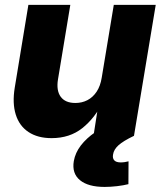

<svg xmlns="http://www.w3.org/2000/svg" viewBox="-20 -549 657 776"><path d="M188.5 9.3Q132.3 9.3 95.2 -15.4Q58.1 -40 43.7 -85.9Q29.3 -131.8 39.6 -194.8L94.7 -529.3H264.2L214.4 -228.5Q207 -183.1 225.3 -158Q243.7 -132.8 284.7 -132.8Q311.5 -132.8 333.5 -144.3Q355.5 -155.8 370.6 -178.5Q385.7 -201.2 391.1 -234.9L439.9 -529.3H609.4L521.5 0H357.9L379.4 -138.2H396.5Q363.3 -71.3 312.5 -31Q261.7 9.3 188.5 9.3ZM402.8 206.5Q336.4 206.5 303.2 179.2Q270 151.9 278.3 102.1Q284.2 68.4 306.6 39.1Q329.1 9.8 364.7 -14.6L521.5 0Q478.5 20.5 459.2 37.8Q439.9 55.2 437 75.2Q434.1 90.8 441.9 99.1Q449.7 107.4 467.8 107.4Q476.1 107.4 484.1 106.2Q492.2 105 499.5 103L499 195.3Q480 200.2 453.1 203.4Q426.3 206.5 402.8 206.5Z"/></svg>

Font: Inter 24pt ExtraBold
Style: Italic
Weight: 800
Italic angle: -9.3988°
Designer: Rasmus Andersson
Foundry: rsms
Version: Version 4.001;git-66647c0bb